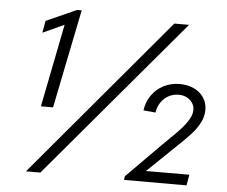

<svg xmlns="http://www.w3.org/2000/svg" viewBox="-52 -803 1020 863"><g transform="rotate(5 457.5 -371.5)"><path d="M211.4 -671.4 114.7 -627 124.5 -681.2 261.7 -742.7H282.2L191.9 -296.9H137.2ZM702.1 -719.7H768.6L160.6 0H95.7ZM540.5 -16.6 695.8 -173.3 720.7 -197.8Q752 -228 772.2 -249.8Q792.5 -271.5 806.9 -295.2Q821.3 -318.8 821.3 -340.3Q821.3 -357.4 812.3 -371.6Q803.2 -385.7 786.9 -394.3Q770.5 -402.8 749.5 -402.8Q724.6 -402.8 703.6 -391.1Q682.6 -379.4 669.2 -358.9Q655.8 -338.4 652.8 -314L598.1 -318.8Q603 -356.9 623.8 -387Q644.5 -417 677.5 -434.1Q710.4 -451.2 750.5 -451.2Q785.6 -451.2 814 -438.2Q842.3 -425.3 858.6 -401.1Q875 -377 875 -345.2Q875 -314.9 860.4 -286.9Q845.7 -258.8 823.7 -234.6Q801.8 -210.4 762.7 -173.3L739.3 -150.9L633.8 -49.3L632.3 -48.3L828.6 -48.8L820.3 0H538.1Z"/></g></svg>

Font: Reddit Sans Vanilla Light
Style: Italic
Weight: 300
Italic angle: -11.25°
Designer: Stephen Hutchings
Version: Version 1.013